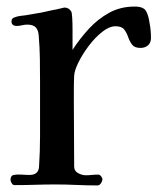

<svg xmlns="http://www.w3.org/2000/svg" viewBox="-20 -564 484 585"><path d="M440 -448Q440 -434 431 -426Q422 -418 408 -418Q390 -418 382.5 -428Q375 -438 370.5 -451Q366 -464 358.5 -474Q351 -484 332 -484Q313 -484 291.5 -467Q270 -450 251 -425Q232 -400 219.5 -375Q207 -350 206 -334Q205 -313 205 -291.5Q205 -270 205 -249Q205 -201 205.5 -152.5Q206 -104 206 -56Q206 -43 218 -36.5Q230 -30 241 -30Q251 -30 260 -31Q269 -32 279 -32Q284 -32 288 -27Q292 -22 292 -18Q292 -12 287.5 -5.5Q283 1 277 1Q245 1 213 -0.5Q181 -2 149 -2Q118 -2 87 -1Q56 0 24 0Q19 0 15.5 -6Q12 -12 12 -16Q12 -29 22 -31Q33 -33 46 -32Q59 -31 70 -31Q98 -31 99 -57Q102 -103 102 -149Q102 -195 102 -241V-315Q102 -350 101.5 -385Q101 -420 98 -455Q97 -472 89 -480.5Q81 -489 63 -489Q55 -489 47 -487Q39 -485 31 -485Q15 -485 15 -499Q15 -508 24 -511Q34 -515 45.5 -516Q57 -517 67 -519Q107 -525 144 -534Q147 -534 161 -537.5Q175 -541 176 -541Q190 -541 197 -529Q199 -526 200 -510Q201 -494 201 -473.5Q201 -453 201 -435.5Q201 -418 201 -412Q223 -446 250.5 -476Q278 -506 312.5 -525Q347 -544 390 -544Q418 -544 425.5 -529.5Q433 -515 436 -492Q438 -482 439 -470.5Q440 -459 440 -448Z"/></svg>

Font: Kaisei Tokumin Medium
Style: Regular
Weight: 500
Designer: Font-Kai,
Foundry: KAZUO KANAI
Version: Version 5.003